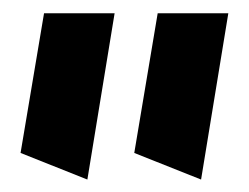

<svg xmlns="http://www.w3.org/2000/svg" viewBox="-20 -914 384 296"><path d="M290 -637.2 187 -678.2 223.1 -893.6H332ZM114.7 -637.2 11.7 -678.2 47.9 -893.6H156.7Z"/></svg>

Font: Pinar DS1 Black
Style: Regular
Weight: 900
Designer: Amin Abedi
Version: Version 3.000